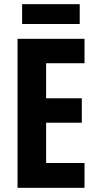

<svg xmlns="http://www.w3.org/2000/svg" viewBox="-20 -900 467 920"><path d="M362 -880H86V-785H362ZM385 0V-119H201V-312H372V-429H201V-597H385V-714H64V0Z"/></svg>

Font: Noto Sans Armenian ExtraCondensed
Style: Regular
Weight: 400
Width: 2
Designer: Monotype Design Team
Foundry: Monotype Imaging Inc.
Version: Version 2.008